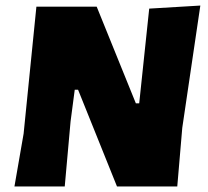

<svg xmlns="http://www.w3.org/2000/svg" viewBox="-20 -671 750 691"><path d="M701 -651 636 -211 618 0H401L261 -348H249L234 -234L213 0H32L65 -190L111 -647H328L469 -299H481L517 -640Z"/></svg>

Font: Alegreya Sans SC Black
Style: Italic
Weight: 900
Italic angle: -7°
Designer: Juan Pablo del Peral
Foundry: Huerta Tipografica
Version: Version 2.007